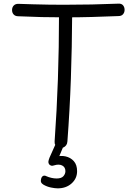

<svg xmlns="http://www.w3.org/2000/svg" viewBox="-20 -790 715 1051"><path d="M80 -701Q64 -701 55 -710.5Q46 -720 46 -735Q46 -750 55 -759.5Q64 -769 80 -769Q115 -768 160 -766.5Q205 -765 251 -764.5Q297 -764 334 -764Q408 -764 482 -765.5Q556 -767 628 -770Q645 -771 653.5 -761Q662 -751 662 -736Q662 -722 653.5 -712Q645 -702 628 -702Q555 -699 482.5 -697Q410 -695 337 -695Q272 -695 208 -696.5Q144 -698 80 -701ZM303 -711Q303 -719 306.5 -725Q310 -731 315 -735.5Q320 -740 327 -742Q334 -744 340 -744Q346 -744 352.5 -742Q359 -740 364 -735.5Q369 -731 372 -725Q375 -719 375 -711Q374 -531 368 -360Q362 -189 349 -16Q348 -3 342.5 4.5Q337 12 329.5 16Q322 20 314 20Q305 20 296.5 16Q288 12 283 4Q278 -4 279 -16Q291 -183 297 -357Q303 -531 303 -711ZM296 241Q281 241 259 236.5Q237 232 218 221Q208 215 205 207.5Q202 200 205 189Q208 177 216 173Q224 169 235 175Q246 180 261 183.5Q276 187 290 187Q316 187 327 174.5Q338 162 338 147Q338 125 320.5 116Q303 107 277 115Q267 119 259.5 116.5Q252 114 248 108Q244 101 245 93.5Q246 86 251 73L285 -3H333L299 78L282 69Q311 60 338.5 66Q366 72 384 92Q402 112 402 147Q402 187 372 214Q342 241 296 241Z"/></svg>

Font: Playpen Sans Light
Style: Regular
Weight: 300
Designer: Laura Meseguer, Veronika Burian, José Scaglione
Foundry: TypeTogether
Version: Version 1.001